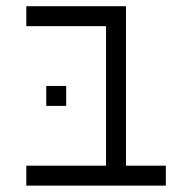

<svg xmlns="http://www.w3.org/2000/svg" viewBox="-20 -582 540 602"><path d="M375 -62.5H500V0H62.5V-62.5H312.5V-500H62.5V-562.5H375ZM125 -312.5H187.5V-250H125Z"/></svg>

Font: 寒蝉点阵体 16px
Style: Regular
Weight: 400
Designer: Designed by Warren2060
Foundry: ChillType
Version: Version 1.000